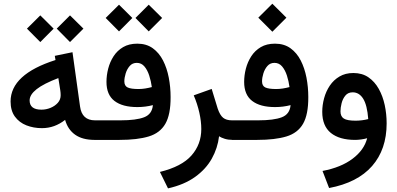

<svg xmlns="http://www.w3.org/2000/svg" viewBox="-20 -768 2181 1054"><path d="M291.5 -610.8 364.3 -683.6 438 -610.8 364.3 -537.1ZM127.9 -610.8 201.2 -683.6 274.4 -610.8 201.2 -537.1ZM38.1 -210.9Q38.1 -359.9 284.7 -438.5L280.8 -461.4L377.9 -481.4L419.4 -183.6Q429.7 -107.4 501.5 -107.4H516.6V0H499.5Q433.1 0 392.8 -28.3Q352.5 -56.6 337.4 -109.9Q279.8 -64.5 210.4 -64.5Q164.6 -64.5 125.2 -79.8Q85.9 -95.2 62 -127.7Q38.1 -160.2 38.1 -210.9ZM300.3 -339.4Q219.2 -308.6 180.9 -278.3Q142.6 -248 142.6 -216.8Q142.6 -166 207.5 -166Q233.4 -166 257.6 -176Q281.7 -186 297.4 -203.6Q313 -221.2 313 -245.1Q313 -258.8 311 -271.5Z M723.6 -669.4 796.4 -742.2 870.1 -669.4 796.4 -595.7ZM560.1 -669.4 633.3 -742.2 706.5 -669.4 633.3 -595.7ZM819.3 -190.9Q778.3 -180.2 733.9 -180.2Q652.3 -180.2 608.4 -213.9Q564.5 -247.6 564.5 -318.4Q564.5 -354.5 574 -391.4Q583.5 -428.2 603.5 -459.2Q623.5 -490.2 655.8 -509.3Q688 -528.3 733.9 -528.3Q783.7 -528.3 818.6 -503.2Q853.5 -478 875 -436Q896.5 -394 906.5 -341.8Q916.5 -289.6 916.5 -235.4Q917 -139.2 887.7 -88.4Q858.4 -37.6 796.1 -18.8Q733.9 0 636.2 0H497.1V-107.4H641.6Q727.5 -107.4 771.2 -124.3Q814.9 -141.1 819.3 -190.9ZM813.5 -290Q809.1 -322.3 799.3 -352.8Q789.6 -383.3 772.9 -403.1Q756.3 -422.9 731 -422.9Q707 -422.9 692.1 -405.8Q677.2 -388.7 669.9 -365Q662.6 -341.3 662.6 -321.3Q662.6 -296.4 680.9 -287.8Q699.2 -279.3 740.2 -279.3Q758.3 -279.3 776.9 -282.2Q795.4 -285.2 813.5 -290Z M1182.6 -20Q1174.8 45.4 1142.6 103Q1110.4 160.6 1050.8 203.4Q991.2 246.1 902.3 266.1L857.9 175.8Q977.5 146.5 1031.2 85.4Q1085 24.4 1085 -59.6Q1085 -102.1 1074.2 -149.9Q1063.5 -197.8 1043.5 -244.6L1142.1 -279.8L1175.3 -171.4Q1187.5 -135.7 1204.8 -121.6Q1222.2 -107.4 1253.4 -107.4H1272.5V0H1258.8Q1232.9 0 1213.6 -6.1Q1194.3 -12.2 1182.6 -20Z M1397.9 -670.9 1475.1 -747.6 1552.2 -670.9 1475.1 -593.8ZM1575.2 -190.9Q1534.2 -180.2 1489.7 -180.2Q1408.2 -180.2 1364.3 -213.9Q1320.3 -247.6 1320.3 -318.4Q1320.3 -354.5 1329.8 -391.4Q1339.4 -428.2 1359.4 -459.2Q1379.4 -490.2 1411.6 -509.3Q1443.8 -528.3 1489.7 -528.3Q1539.6 -528.3 1574.5 -503.2Q1609.4 -478 1630.9 -436Q1652.3 -394 1662.4 -341.8Q1672.4 -289.6 1672.4 -235.4Q1672.9 -139.2 1643.6 -88.4Q1614.3 -37.6 1552 -18.8Q1489.7 0 1392.1 0H1252.9V-107.4H1397.5Q1483.4 -107.4 1527.1 -124.3Q1570.8 -141.1 1575.2 -190.9ZM1569.3 -290Q1564.9 -322.3 1555.2 -352.8Q1545.4 -383.3 1528.8 -403.1Q1512.2 -422.9 1486.8 -422.9Q1462.9 -422.9 1448 -405.8Q1433.1 -388.7 1425.8 -365Q1418.5 -341.3 1418.5 -321.3Q1418.5 -296.4 1436.8 -287.8Q1455.1 -279.3 1496.1 -279.3Q1514.2 -279.3 1532.7 -282.2Q1551.3 -285.2 1569.3 -290Z M1995.6 -9.3Q1981 -4.9 1962.2 -2.4Q1943.4 0 1929.7 0Q1843.3 0 1796.1 -38.3Q1749 -76.7 1749 -154.3Q1749 -191.4 1759.3 -229Q1769.5 -266.6 1790.5 -297.9Q1811.5 -329.1 1843.8 -348.1Q1876 -367.2 1919.9 -367.2Q1968.3 -367.2 2002.7 -343.5Q2037.1 -319.8 2059.3 -280Q2081.5 -240.2 2092 -191.2Q2102.5 -142.1 2102.5 -90.8Q2102.5 52.2 2022.5 143.6Q1942.4 234.9 1786.6 264.2L1750.5 170.4Q1851.6 151.4 1915.3 103.5Q1979 55.7 1995.6 -9.3ZM2001.5 -114.3Q1995.6 -191.4 1973.6 -226.3Q1951.7 -261.2 1916 -261.2Q1890.6 -261.2 1876 -243.4Q1861.3 -225.6 1855.2 -201.2Q1849.1 -176.8 1849.1 -156.7Q1849.1 -128.9 1867.4 -117.2Q1885.7 -105.5 1932.1 -105.5Q1948.7 -105.5 1966.6 -107.7Q1984.4 -109.9 2001.5 -114.3Z"/></svg>

Font: Vazir Medium WOL
Style: Medium-WOL
Weight: 500
Designer: Saber Rastikerdar
Foundry: Saber Rastikerdar
Version: Version 27.0.1